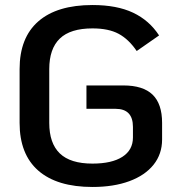

<svg xmlns="http://www.w3.org/2000/svg" viewBox="-20 -732 711 764"><path d="M58 -243V-457Q58 -582 132.5 -647Q207 -712 348 -712Q445 -712 509.5 -681.5Q574 -651 613 -591L524 -529Q492 -576 452 -597.5Q412 -619 348 -619Q260 -619 218 -578.5Q176 -538 176 -457V-243Q176 -162 218 -121.5Q260 -81 348 -81Q425 -81 467 -108Q509 -135 509 -185V-227Q509 -299 440 -299H324V-392H471Q549 -392 587 -355.5Q625 -319 625 -243V-177Q625 -119 591 -76.5Q557 -34 494.5 -11Q432 12 348 12Q207 12 132.5 -53Q58 -118 58 -243Z"/></svg>

Font: KoHo SemiBold
Style: Regular
Weight: 600
Designer: Cadson Demak & Katatrad Team
Foundry: Cadson Demak Co.,Ltd.
Version: Version 1.000; ttfautohint (v1.6)